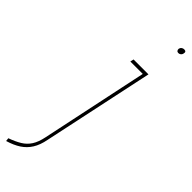

<svg xmlns="http://www.w3.org/2000/svg" viewBox="-332 -712 929 929"><g transform="rotate(45 132.5 -247.5)"><path d="M117 68 238 -501H136L132 -483H217L101 67Q93 106 77.5 130Q62 154 37.5 169Q13 184 -23 197L-21 214Q19 202 46.5 184Q74 166 91.5 138Q109 110 117 68ZM287 -693Q289 -701 286 -705Q283 -709 275 -709Q268 -709 262 -705Q256 -701 254 -693Q253 -686 256.5 -681Q260 -676 267 -676Q275 -676 280.5 -681Q286 -686 287 -693Z"/></g></svg>

Font: Advent Pro Thin
Style: Italic
Weight: 250
Italic angle: -12°
Version: Version 3.000